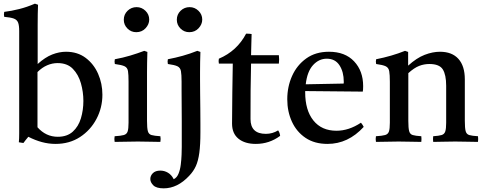

<svg xmlns="http://www.w3.org/2000/svg" viewBox="-20 -775 2652 1050"><path d="M284 12Q246 12 209 2Q172 -8 135 -27Q128 -18 121 -10Q114 -2 108 7Q101 6 94.5 5Q88 4 83 3Q85 -15 85 -44.5Q85 -74 85 -114V-605Q85 -636 79 -651.5Q73 -667 55.5 -673.5Q38 -680 3 -683Q0 -696 3 -710Q43 -715 85 -725.5Q127 -736 171 -755L188 -749Q187 -727 186.5 -699Q186 -671 186 -638V-425Q227 -462 265.5 -477Q304 -492 341 -492Q404 -492 448.5 -458.5Q493 -425 516.5 -371.5Q540 -318 540 -257Q540 -186 507.5 -124.5Q475 -63 417.5 -25.5Q360 12 284 12ZM185 -381V-79Q231 -27 296 -27Q347 -27 378 -55Q409 -83 422.5 -128Q436 -173 436 -223Q436 -272 422.5 -319.5Q409 -367 378.5 -398.5Q348 -430 295 -430Q266 -430 238 -418Q210 -406 185 -381Z M857 1Q829 1 799 0Q769 -1 734 -1Q702 -1 669.5 0Q637 1 607 1Q604 -15 607 -30Q641 -32 657 -36.5Q673 -41 678 -56Q683 -71 683 -104V-328Q683 -367 680 -386Q677 -405 661.5 -412.5Q646 -420 608 -425Q605 -439 608 -451Q652 -459 692 -471Q732 -483 769 -497L786 -491Q785 -460 784.5 -433Q784 -406 784 -382V-114Q784 -75 788.5 -58Q793 -41 808.5 -36.5Q824 -32 857 -30Q860 -15 857 1ZM657 -667Q657 -696 677.5 -716Q698 -736 727 -736Q755 -736 775.5 -716Q796 -696 796 -668Q796 -642 776 -620.5Q756 -599 725 -599Q697 -599 677 -619Q657 -639 657 -667Z M1059 -497 1076 -491Q1075 -463 1074.5 -436Q1074 -409 1074 -381Q1074 -373 1074 -341Q1074 -309 1074.5 -266Q1075 -223 1075.5 -178.5Q1076 -134 1076 -99.5Q1076 -65 1076 -51Q1076 17 1070 61Q1064 105 1051 133.5Q1038 162 1015 186Q951 255 875 255Q835 255 818.5 238.5Q802 222 802 204Q802 186 816 172Q830 158 857 158Q879 158 898.5 169.5Q918 181 930 205Q947 197 956 175.5Q965 154 968.5 126Q972 98 973 72Q974 46 974 29Q974 8 974 -29Q974 -66 974 -110.5Q974 -155 973.5 -198.5Q973 -242 973 -277Q973 -312 973 -328Q973 -367 969.5 -386Q966 -405 950.5 -412.5Q935 -420 898 -425Q895 -439 898 -451Q940 -459 979.5 -470Q1019 -481 1059 -497ZM947 -667Q947 -696 967.5 -716Q988 -736 1017 -736Q1045 -736 1065.5 -716Q1086 -696 1086 -668Q1086 -642 1066 -620.5Q1046 -599 1015 -599Q987 -599 967 -619Q947 -639 947 -667Z M1379 12Q1319 12 1284 -16.5Q1249 -45 1249 -99Q1249 -187 1250.5 -269Q1252 -351 1253 -427H1177Q1174 -442 1177 -454Q1276 -496 1326 -591Q1334 -591 1342 -590.5Q1350 -590 1356 -589Q1355 -563 1354.5 -534Q1354 -505 1353 -473H1505Q1508 -451 1505 -427H1353Q1351 -357 1350.5 -279.5Q1350 -202 1350 -124Q1350 -43 1434 -43Q1470 -43 1501 -62Q1510 -50 1512 -32Q1453 12 1379 12Z M1771 12Q1700 12 1651 -21Q1602 -54 1576.5 -109.5Q1551 -165 1551 -232Q1551 -301 1577.5 -360Q1604 -419 1655 -455.5Q1706 -492 1779 -492Q1867 -492 1916.5 -439.5Q1966 -387 1966 -304Q1966 -294 1965.5 -286.5Q1965 -279 1964 -274L1649 -277Q1649 -273 1649 -270Q1649 -172 1694 -116Q1739 -60 1820 -60Q1888 -60 1954 -104Q1964 -92 1969 -81Q1884 12 1771 12ZM1652 -314 1859 -318Q1860 -320 1860 -323.5Q1860 -327 1860 -328Q1860 -382 1836.5 -418Q1813 -454 1767 -454Q1724 -454 1692 -419Q1660 -384 1652 -314Z M2349 1Q2347 -15 2349 -30Q2380 -32 2395 -36.5Q2410 -41 2415 -56Q2420 -71 2420 -104V-306Q2420 -366 2401.5 -395.5Q2383 -425 2328 -425Q2299 -425 2272 -414.5Q2245 -404 2213 -375V-114Q2213 -75 2217.5 -58Q2222 -41 2237 -36.5Q2252 -32 2284 -30Q2286 -15 2284 1Q2256 1 2225.5 0Q2195 -1 2160 -1Q2128 -1 2097 0Q2066 1 2036 1Q2033 -15 2036 -30Q2070 -32 2086 -36.5Q2102 -41 2107 -56Q2112 -71 2112 -104V-328Q2112 -367 2108.5 -386Q2105 -405 2089.5 -412.5Q2074 -420 2037 -425Q2034 -439 2037 -451Q2123 -468 2195 -497L2212 -491V-416Q2258 -458 2302 -475Q2346 -492 2386 -492Q2452 -492 2487 -453Q2522 -414 2522 -341V-114Q2522 -75 2526.5 -58Q2531 -41 2546 -36.5Q2561 -32 2594 -30Q2596 -15 2594 1Q2564 1 2535.5 0Q2507 -1 2469 -1Q2432 -1 2404.5 0Q2377 1 2349 1Z"/></svg>

Font: Tiro Devanagari Marathi
Style: Regular
Weight: 400
Designer: Devanagari: John Hudson & Fiona Ross. Latin: John Hudson.
Foundry: Tiro Typeworks Ltd.
Version: Version 1.52